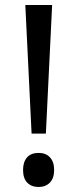

<svg xmlns="http://www.w3.org/2000/svg" viewBox="-20 -734 309 766"><path d="M106 -201 81 -714H188L163 -201ZM134 12Q106 12 89 -5Q72 -22 72 -56Q72 -88 88 -106Q104 -124 134 -124Q163 -124 179.5 -106Q196 -88 196 -56Q196 -23 179 -5.5Q162 12 134 12Z"/></svg>

Font: malayalam115
Style: Regular
Weight: 400
Designer: Jelle Bosma - Monotype Design Team
Foundry: Monotype Imaging Inc.
Version: Version 2.103